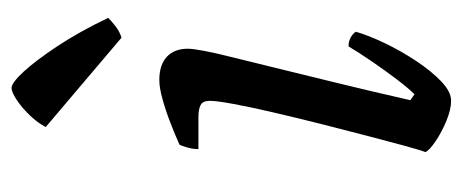

<svg xmlns="http://www.w3.org/2000/svg" viewBox="-252 -541 793 329"><g transform="rotate(-90 144.5 -376.5)"><path d="M136.3 0Q121.7 0 102.1 -8Q82.5 -16.1 67 -26.6Q51.4 -37.2 48.4 -44Q52.1 -53.5 59.5 -80.8Q67 -108.2 76.8 -146Q86.7 -183.8 97.1 -225.1Q107.5 -266.5 116.5 -305.1Q125.5 -343.8 130.8 -372.6Q136.2 -401.4 136.2 -413.5Q136.2 -425.3 129.1 -429.2Q121.9 -433 108.6 -433H53.5Q53.5 -442.6 56.3 -452Q59 -461.4 61 -465.4Q76.5 -472.4 97.3 -480.5Q118.1 -488.7 138.3 -494.3Q158.5 -500 171.8 -500Q197.7 -500 211.6 -487.2Q225.5 -474.4 225.5 -451.3Q225.5 -442.6 221.9 -423.4Q218.3 -404.1 210.7 -374.1Q203.2 -344 192.7 -300.9Q182.3 -257.8 168.1 -200.5Q154 -143.2 137.3 -69.8L147.5 -62.8Q157.5 -72.8 172.7 -92.7Q187.8 -112.5 203.7 -135.7Q219.5 -158.9 229.5 -175.8Q238.3 -175.8 245.1 -171.9Q251.9 -168 254.6 -163.2Q248.6 -142.2 235.5 -114.6Q222.4 -87 204.9 -60.5Q187.4 -34 169.6 -17Q151.9 0 136.3 0ZM244.4 -564.8 91.4 -694.6Q98.1 -708 111.2 -721.7Q124.3 -735.4 137.7 -744.3Q151.2 -753.2 158.2 -753.2Q167 -753.2 186 -732.7Q205 -712.1 229.7 -674.9Q254.4 -637.7 278.4 -587.6Q273.6 -582.6 264.2 -575.2Q254.7 -567.8 244.4 -564.8Z"/></g></svg>

Font: Texturina Medium
Style: Italic
Weight: 500
Italic angle: -11°
Designer: Guillermo Torres Carreño
Foundry: Omnibus-Type
Version: Version 1.002